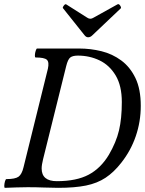

<svg xmlns="http://www.w3.org/2000/svg" viewBox="-22 -899 696 922"><path d="M2 3Q-2 3 -1.5 -7.5Q-1 -18 2 -28.5Q5 -39 9 -39Q51 -39 67 -50.5Q83 -62 91 -96L208 -569Q215 -601 203 -612Q191 -623 149 -623Q145 -623 145.5 -634Q146 -645 149.5 -655.5Q153 -666 156 -666H358Q413 -666 465.5 -653Q518 -640 560.5 -608.5Q603 -577 628.5 -524Q654 -471 654 -391Q654 -315 630 -245Q606 -175 560 -117Q525 -72 485 -45.5Q445 -19 391 -8Q337 3 257 3Q226 3 189 1.5Q152 0 111 0Q87 0 57.5 1Q28 2 2 3ZM251 -29Q345 -29 403.5 -60Q462 -91 501 -156Q536 -216 549.5 -273Q563 -330 563 -409Q563 -487 533.5 -536.5Q504 -586 456 -609Q408 -632 352 -632Q327 -632 315.5 -623Q304 -614 296 -582L185 -135Q178 -107 178 -90Q178 -29 251 -29ZM401 -720Q391 -720 383 -731L281 -859Q277 -862 284 -871.5Q291 -881 296 -878L397 -814Q404 -809 412 -809Q419 -809 427 -814L542 -878Q549 -882 555.5 -871.5Q562 -861 557 -858L421 -729Q412 -720 401 -720Z"/></svg>

Font: Junicode Two Beta Condensed Medium
Style: Italic
Weight: 500
Width: 3
Italic angle: -9°
Version: Version 1.053; ttfautohint (v1.8.4)